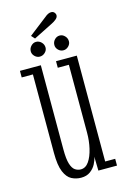

<svg xmlns="http://www.w3.org/2000/svg" viewBox="-116 -795 562 861"><g transform="rotate(-15 165.0 -365.0)"><path d="M151 11Q127.5 11 107 0.5Q86.5 -10 73.8 -40Q61 -70 61 -128V-492.5H9V-523H106V-132Q106 -87.5 113.2 -64.5Q120.5 -41.5 132.8 -33.5Q145 -25.5 159 -25.5Q181.5 -25.5 196.8 -47.8Q212 -70 220 -104.8Q228 -139.5 228 -176.5V-492.5H176.5V-523H273V-31.5H319.5V0H233L231.5 -65Q229 -49.5 219.8 -31.8Q210.5 -14 193.5 -1.5Q176.5 11 151 11ZM222 -561.5Q208 -561.5 198 -571.5Q188 -581.5 188 -594.5Q188 -609 198 -619.5Q208 -630 222 -630Q235 -630 245.2 -619.5Q255.5 -609 255.5 -594.5Q255.5 -581.5 245.2 -571.5Q235 -561.5 222 -561.5ZM112 -561.5Q99 -561.5 88.8 -571.5Q78.5 -581.5 78.5 -594.5Q78.5 -609 88.8 -619.5Q99 -630 112 -630Q126 -630 136.5 -619.5Q147 -609 147 -594.5Q147 -581.5 136.5 -571.5Q126 -561.5 112 -561.5ZM112 -645.5 97.5 -661.5 182 -727Q198 -741 212 -741Q224 -741 229.5 -730.5Q232 -726.5 232 -721.5Q232 -712 222.5 -704Q213 -696 201.5 -690.5Z"/></g></svg>

Font: Imbue 10pt ExtraLight
Style: Regular
Weight: 200
Designer: Tyler Finck
Foundry: Etcetera Type Company
Version: Version 1.102; ttfautohint (v1.8.3)